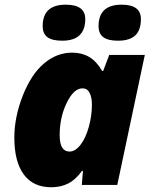

<svg xmlns="http://www.w3.org/2000/svg" viewBox="-20 -787 647 817"><path d="M275.9 -142.1Q300.3 -142.1 322.5 -170.7Q344.7 -199.2 357.9 -247.1Q371.1 -294.9 371.1 -340.8Q371.1 -372.6 361.3 -391.8Q351.6 -411.1 331.1 -411.1Q293.9 -411.1 263.9 -349.4Q233.9 -287.6 233.9 -211.9Q233.9 -142.1 275.9 -142.1ZM479 0H328.1L333 -60.1H329.1Q301.8 -22 270 -6.1Q238.3 9.8 198.2 9.8Q121.1 9.8 81.1 -44.7Q41 -99.1 41 -201.2Q41 -288.6 76.7 -379.4Q112.3 -470.2 166.7 -516.6Q221.2 -563 287.1 -563Q328.1 -563 359.4 -544.7Q390.6 -526.4 415 -484.9H418.9L444.8 -553.2H596.2ZM161.6 -675.8Q161.6 -767.1 259.8 -767.1Q342.8 -767.1 342.8 -706.1Q342.8 -613.8 244.6 -613.8Q201.7 -613.8 181.6 -628.9Q161.6 -644 161.6 -675.8ZM399.4 -675.8Q399.4 -767.1 497.6 -767.1Q579.6 -767.1 579.6 -706.1Q579.6 -658.7 555.4 -636.2Q531.2 -613.8 482.4 -613.8Q439.5 -613.8 419.4 -628.9Q399.4 -644 399.4 -675.8Z"/></svg>

Font: Open Sans Extrabold
Style: Italic
Weight: 800
Italic angle: -12°
Foundry: Ascender Corporation
Version: Version 1.10